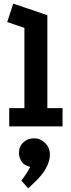

<svg xmlns="http://www.w3.org/2000/svg" viewBox="-20 -699 391 1062"><path d="M31 0V-101H115V-545L20 -577L53 -679L242 -615V-101H326V0ZM136 343 98 300Q98 300 107 288Q116 276 127.5 258.5Q139 241 147 224Q113 216 99 194Q85 172 85 148Q85 111 109 88.5Q133 66 170 66Q203 66 229.5 92Q256 118 256 153Q256 187 241.5 217.5Q227 248 206 272.5Q185 297 165.5 315Q146 333 136 343Z"/></svg>

Font: Podkova ExtraBold
Style: Regular
Weight: 800
Designer: Ilya Yudin
Foundry: Cyreal (www.cyreal.org)
Version: Version 2.103